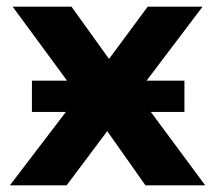

<svg xmlns="http://www.w3.org/2000/svg" viewBox="-20 -558 649 578"><path d="M9.7 0 252 -317.5 247.8 -225.5 18.1 -537.9H195.2L338.6 -338.2L273.5 -333.7L424.6 -537.9H589.8L358.5 -232.3L359.1 -322.3L597.8 0H417.9L268.2 -212.3L333 -203.5L180.5 0ZM76.1 -221.1V-315.1H535.2V-221.1Z"/></svg>

Font: Montserrat Thin
Style: Regular
Weight: 100
Designer: Julieta Ulanovsky
Foundry: Julieta Ulanovsky
Version: Version 9.000